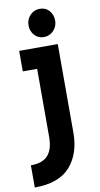

<svg xmlns="http://www.w3.org/2000/svg" viewBox="-104 -744 528 1014"><g transform="rotate(-10 160.0 -237.5)"><path d="M41 -390V-500H248V-25Q248 88 187.5 156.5Q127 225 -3 225V106Q60 106 89 73.5Q118 41 118 -25V-390ZM183 -549Q152 -549 132.5 -571Q113 -593 113 -624Q113 -655 134 -677.5Q155 -700 186.5 -700Q218 -700 237 -678Q256 -656 256 -625Q256 -594 235 -571.5Q214 -549 183 -549Z"/></g></svg>

Font: Cherry Swash
Style: Bold
Weight: 700
Designer: Kasatkina Nataliya
Foundry: Nataliya Kasatkina
Version: Version 1.001